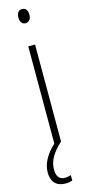

<svg xmlns="http://www.w3.org/2000/svg" viewBox="-144 -759 471 1009"><g transform="rotate(-15 92.0 -254.5)"><path d="M94 -727C72 -727 64 -709 64 -688C64 -667 74 -650 93 -650C112 -650 124 -665 124 -689C124 -709 116 -727 94 -727ZM38 132C38 86 60 47 110 0H112V-529H75V0C30 41 2 89 2 138C2 190 30 218 79 218C94 218 107 215 116 212V182C110 185 95 188 83 188C53 188 38 169 38 132Z"/></g></svg>

Font: Noto Sans Myanmar ExtraCondensed ExtraLight
Style: Regular
Weight: 200
Width: 2
Designer: Monotype Design Team
Foundry: Monotype Imaging Inc.
Version: Version 2.107